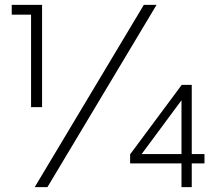

<svg xmlns="http://www.w3.org/2000/svg" viewBox="-20 -765 903 785"><path d="M107 -327H152V-745H28V-705H107ZM122 0H174L620 -745H568ZM722 0H764V-97H816V-135H764V-418H723L512 -134V-97H722ZM722 -135H559L722 -355Z"/></svg>

Font: Plus Jakarta Sans ExtraLight
Style: Regular
Weight: 200
Designer: Gumpita Rahayu
Foundry: Tokotype
Version: Version 2.004; ttfautohint (v1.8.3)